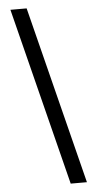

<svg xmlns="http://www.w3.org/2000/svg" viewBox="-64 -870 545 1073"><g transform="rotate(-5 208.0 -333.5)"><path d="M37 -832H128L379 165H288Z"/></g></svg>

Font: Noto Sans Gurmukhi Condensed Medium
Style: Regular
Weight: 500
Width: 3
Designer: Jelle Bosma - Monotype Design Team
Foundry: Monotype Imaging Inc.
Version: Version 2.004; ttfautohint (v1.8.4.7-5d5b)